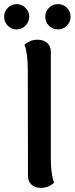

<svg xmlns="http://www.w3.org/2000/svg" viewBox="-46 -900 363 933"><path d="M90 -45 89 -564Q89 -640 73 -683Q83 -692 99.5 -699.5Q116 -707 137 -707Q165 -707 183 -691.5Q201 -676 201 -649V-131Q201 -53 217 -12Q189 13 153 13Q125 13 107.5 -2.5Q90 -18 90 -45ZM-26 -819Q-26 -844 -8 -862Q10 -880 35 -880Q60 -880 78 -862Q96 -844 96 -819Q96 -794 78 -775.5Q60 -757 35 -757Q10 -757 -8 -775Q-26 -793 -26 -819ZM174 -819Q174 -844 192 -862Q210 -880 236 -880Q261 -880 279 -862Q297 -844 297 -819Q297 -794 279 -775.5Q261 -757 236 -757Q210 -757 192 -775Q174 -793 174 -819Z"/></svg>

Font: Arima Madurai
Style: Bold
Weight: 700
Designer: Joana Correia and Natanael Gama
Foundry: NDISCOVER
Version: Version 1.019